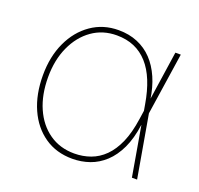

<svg xmlns="http://www.w3.org/2000/svg" viewBox="-103 -659 812 782"><g transform="rotate(20 303.5 -267.5)"><path d="M284.7 10.7Q215.3 10.7 164.1 -24.7Q112.8 -60.1 84.7 -123Q56.6 -186 56.6 -268.6Q56.6 -349.6 85.7 -412.1Q114.7 -474.6 166.3 -510.5Q217.8 -546.4 284.7 -546.4Q330.1 -546.4 366.9 -531Q403.8 -515.6 431.2 -486.8Q458.5 -458 476.6 -416.7Q494.6 -375.5 502 -323.7H507.8L515.1 -272L562.5 0H540L488.3 -299.3Q479 -354.5 461.9 -396.5Q444.8 -438.5 419.4 -466.8Q394 -495.1 360.6 -509.5Q327.1 -523.9 284.7 -523.9Q224.1 -523.9 178 -491.2Q131.8 -458.5 105.5 -400.9Q79.1 -343.3 79.1 -268.6Q79.1 -192.4 104.5 -134.8Q129.9 -77.1 176.3 -44.7Q222.7 -12.2 284.7 -12.2Q322.3 -12.2 355.2 -24.2Q388.2 -36.1 414.8 -62.5Q441.4 -88.9 460 -131.3Q478.5 -173.8 487.3 -234.9L532.2 -539.1H555.7L515.1 -268.1L508.3 -214.4H502.4Q494.1 -154.3 473.9 -111.3Q453.6 -68.4 424.3 -41.3Q395 -14.2 359.4 -1.7Q323.7 10.7 284.7 10.7Z"/></g></svg>

Font: Inter 18pt Thin
Style: Regular
Weight: 250
Designer: Rasmus Andersson
Foundry: rsms
Version: Version 4.001;git-66647c0bb